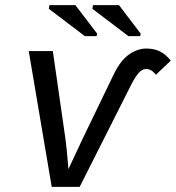

<svg xmlns="http://www.w3.org/2000/svg" viewBox="-20 -727 685 747"><path d="M549.3 -538.1Q578.6 -538.1 601.1 -527.6Q623.5 -517.1 644.5 -491.2L586.4 -436Q570.3 -458.5 548.3 -458.5Q534.2 -458.5 521 -444.8Q507.8 -431.2 490.2 -397L290 0H181.2L91.8 -528.3H185.5L234.9 -184.6Q239.3 -151.4 244.1 -94.7L246.1 -68.8L299.8 -183.6L422.9 -438.5Q448.7 -491.7 481.7 -514.9Q514.6 -538.1 549.3 -538.1ZM479.5 -586.4 339.4 -692.9 341.8 -707H442.9L527.3 -596.2L525.4 -586.4ZM310.1 -586.4 169.9 -692.9 172.4 -707H273.4L357.9 -596.2L356 -586.4Z"/></svg>

Font: Liberation Mono
Style: Italic
Weight: 400
Italic angle: -12°
Monospace: yes
Designer: Steve Matteson
Foundry: Ascender Corporation
Version: Version 2.1.5